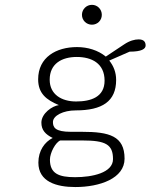

<svg xmlns="http://www.w3.org/2000/svg" viewBox="-20 -588 645 779"><path d="M353 -568.4C330.6 -568.4 312.5 -550.3 312.5 -527.8C312.5 -505.4 330.6 -487.8 353 -487.8C375.5 -487.8 393.1 -505.4 393.1 -527.8C393.1 -550.3 375.5 -568.4 353 -568.4ZM404.3 -260.7C404.3 -193.8 348.1 -176.3 288.6 -176.3C229.5 -176.3 181.6 -205.1 181.6 -264.6C181.6 -330.1 231.4 -356.9 291.5 -356.9C351.1 -356.9 404.3 -331.5 404.3 -260.7ZM224.6 -18.1H314.5C408.7 -18.1 438.5 -2 438.5 57.6C438.5 113.3 354 130.9 284.7 130.9C218.3 130.9 182.6 116.2 182.6 59.6C182.6 31.7 205.6 -10.7 224.6 -18.1ZM267.6 -53.2C203.6 -53.2 194.8 -71.3 194.8 -92.8C194.8 -119.1 236.8 -140.1 287.1 -140.1C395 -140.1 451.2 -176.8 451.2 -263.7C451.2 -294.4 440.9 -320.3 423.3 -342.3L505.9 -378.4C554.7 -378.4 570.8 -389.6 570.8 -403.3C570.8 -415.5 565.9 -428.2 542.5 -428.2C526.4 -428.2 505.9 -422.9 483.4 -407.7L409.2 -358.4C377.9 -384.3 335.4 -397 292.5 -397C208.5 -397 134.8 -356 134.8 -266.1C134.8 -209 168 -182.6 218.8 -161.6C191.9 -158.2 147.9 -127.9 147.9 -90.3C147.9 -60.1 164.6 -42.5 193.8 -28.3C161.6 -12.2 135.7 22.9 135.7 71.8C135.7 149.4 209 170.9 285.6 170.9C385.3 170.9 485.4 135.7 485.4 55.7C485.4 -36.6 422.9 -53.2 313 -53.2Z"/></svg>

Font: Cutive Mono
Style: Regular
Weight: 400
Monospace: yes
Designer: Vernon Adams
Foundry: Vernon Adams
Version: Version 1.002